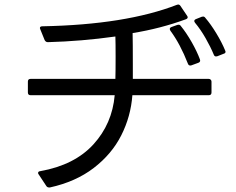

<svg xmlns="http://www.w3.org/2000/svg" viewBox="-20 -788 1040 847"><path d="M156 -664Q156 -672 167 -672Q534 -679 761 -767Q763 -768 766 -768Q772 -768 776 -762L805 -719Q808 -715 808 -712Q808 -706 800 -703Q688 -662 565 -642Q566 -601 566 -501V-440H901Q906 -440 909.5 -436.5Q913 -433 913 -428V-380Q913 -368 901 -368H564Q557 -274 515 -191Q473 -108 393.5 -47Q314 14 200 39H197Q188 39 184 32L151 -18Q148 -21 148 -25Q148 -32 158 -33Q309 -60 392 -151Q475 -242 486 -368H115Q103 -368 103 -380V-428Q103 -440 115 -440H489Q490 -472 490 -537Q490 -600 489 -627Q340 -606 191 -602Q182 -602 177 -611L158 -658Q156 -662 156 -664ZM933 -539Q926 -539 923 -547Q909 -581 887 -619.5Q865 -658 840 -688Q837 -693 837 -695Q837 -701 845 -704L870 -714Q872 -715 876 -715Q882 -715 886 -709Q910 -681 934 -641.5Q958 -602 973 -566Q975 -562 975 -560Q975 -553 967 -551L939 -540Q937 -539 933 -539ZM819 -499Q812 -499 809 -507Q775 -594 732 -652Q729 -657 729 -660Q729 -666 737 -669L762 -678Q764 -679 768 -679Q774 -679 778 -673Q803 -642 826 -601.5Q849 -561 862 -526Q863 -524 863 -521Q863 -514 855 -511L825 -500Q823 -499 819 -499Z"/></svg>

Font: LINE Seed JP_TTF Regular
Style: Regular
Weight: 400
Designer: LINE & Fontrix & Fontworks
Version: Version 1.002